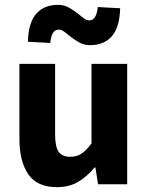

<svg xmlns="http://www.w3.org/2000/svg" viewBox="-20 -759 608 791"><path d="M214 12Q133 12 96.5 -41Q60 -94 60 -188V-496H207V-207Q207 -153 222 -133Q237 -113 269 -113Q297 -113 316 -126Q335 -139 357 -168V-496H504V0H384L373 -69H370Q338 -31 301.5 -9.5Q265 12 214 12ZM351 -573Q327 -573 308.5 -583Q290 -593 274.5 -605Q259 -617 246.5 -627Q234 -637 222 -637Q207 -637 198.5 -624Q190 -611 187 -582L95 -587Q97 -665 129 -702Q161 -739 219 -739Q243 -739 261.5 -729Q280 -719 295.5 -707Q311 -695 323.5 -685Q336 -675 348 -675Q377 -675 383 -730L475 -725Q473 -647 441 -610Q409 -573 351 -573Z"/></svg>

Font: Font
Style: ¶
Weight: 700
Designer: Paul D. Hunt
Foundry: Adobe Systems Incorporated
Version: Version 3.000